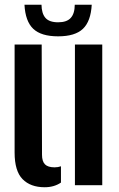

<svg xmlns="http://www.w3.org/2000/svg" viewBox="-20 -790 508 819"><path d="M42.3 -139.4V-600H157.8L159.2 -129.7Q159.2 -101.8 171.8 -89Q184.5 -76.2 213 -76.2Q227.8 -76.2 240 -80.7V-11.2Q210.8 8.7 170.5 8.7Q110.1 8.7 76.2 -25.9Q42.3 -60.5 42.3 -139.4ZM299.6 0V-600H416.2V0ZM228 -635Q155.6 -635 121.8 -667.1Q88 -699.2 84.4 -769.9H157Q157.5 -732.6 173.8 -713.8Q190.2 -694.9 228 -694.9Q264.8 -694.9 281.7 -713.5Q298.7 -732 298.9 -769.9H371.3Q367.4 -699.2 333.8 -667.1Q300.1 -635 228 -635Z"/></svg>

Font: Big Shoulders Stencil Text Thin
Style: Regular
Weight: 100
Designer: Patric King
Foundry: XO Type Co
Version: Version 2.001